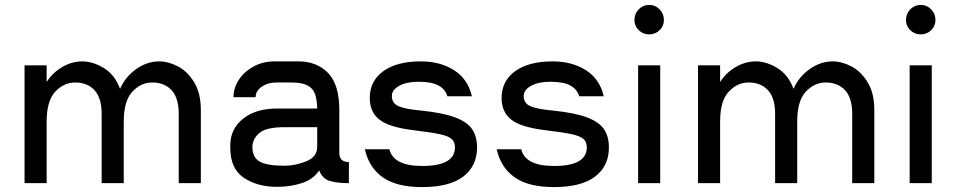

<svg xmlns="http://www.w3.org/2000/svg" viewBox="-20 -746 3889 782"><path d="M798 -298V0H708V-282Q708 -347 679 -378.5Q650 -410 600 -410Q554 -410 519 -372.5Q484 -335 484 -251V0H394V-282Q394 -347 365 -378.5Q336 -410 286 -410Q240 -410 205 -372.5Q170 -335 170 -251V0H80V-480H170V-412Q194 -450 233.5 -473Q273 -496 315 -496Q359 -496 403.5 -468.5Q448 -441 469 -384Q490 -433 534.5 -464.5Q579 -496 629 -496Q665 -496 704 -476Q743 -456 770.5 -411.5Q798 -367 798 -298Z M1401 -86V0Q1354 0 1323.5 -9Q1293 -18 1280 -52Q1257 -16 1210 -0.5Q1163 15 1109 15Q1028 15 973 -22Q918 -59 918 -143V-154Q918 -221 970 -262.5Q1022 -304 1109 -304H1272Q1271 -341 1263 -363.5Q1255 -386 1232.5 -398Q1210 -410 1167 -410H1107Q1070 -410 1045.5 -392.5Q1021 -375 1021 -350H931Q931 -387 952.5 -420.5Q974 -454 1012.5 -475Q1051 -496 1098 -496H1196Q1270 -496 1316 -449Q1362 -402 1362 -298V-123Q1362 -86 1401 -86ZM1272 -149V-228H1138Q1063 -228 1035.5 -203.5Q1008 -179 1008 -147Q1008 -105 1037.5 -88Q1067 -71 1138 -71Q1183 -71 1227.5 -89Q1272 -107 1272 -149Z M1699 16Q1596 16 1539.5 -23.5Q1483 -63 1466 -138H1566Q1582 -70 1700 -70Q1833 -70 1833 -146Q1833 -168 1819.5 -180Q1806 -192 1771.5 -199.5Q1737 -207 1662 -216Q1564 -228 1525 -259Q1486 -290 1486 -347Q1486 -416 1541 -456Q1596 -496 1694 -496Q1773 -496 1829.5 -460Q1886 -424 1902 -354H1802Q1794 -382 1766.5 -397.5Q1739 -413 1684 -413Q1636 -413 1606 -396.5Q1576 -380 1576 -355Q1576 -326 1602 -314Q1628 -302 1692 -296Q1782 -287 1832 -268.5Q1882 -250 1902.5 -220.5Q1923 -191 1923 -145Q1923 -70 1867 -27Q1811 16 1699 16Z M2236 16Q2133 16 2076.5 -23.5Q2020 -63 2003 -138H2103Q2119 -70 2237 -70Q2370 -70 2370 -146Q2370 -168 2356.5 -180Q2343 -192 2308.5 -199.5Q2274 -207 2199 -216Q2101 -228 2062 -259Q2023 -290 2023 -347Q2023 -416 2078 -456Q2133 -496 2231 -496Q2310 -496 2366.5 -460Q2423 -424 2439 -354H2339Q2331 -382 2303.5 -397.5Q2276 -413 2221 -413Q2173 -413 2143 -396.5Q2113 -380 2113 -355Q2113 -326 2139 -314Q2165 -302 2229 -296Q2319 -287 2369 -268.5Q2419 -250 2439.5 -220.5Q2460 -191 2460 -145Q2460 -70 2404 -27Q2348 16 2236 16Z M2564 -665Q2564 -690 2581.5 -708Q2599 -726 2624 -726Q2649 -726 2666.5 -708Q2684 -690 2684 -665Q2684 -640 2666.5 -623Q2649 -606 2624 -606Q2599 -606 2581.5 -623Q2564 -640 2564 -665ZM2579 0V-480H2669V0Z M3541 -298V0H3451V-282Q3451 -347 3422 -378.5Q3393 -410 3343 -410Q3297 -410 3262 -372.5Q3227 -335 3227 -251V0H3137V-282Q3137 -347 3108 -378.5Q3079 -410 3029 -410Q2983 -410 2948 -372.5Q2913 -335 2913 -251V0H2823V-480H2913V-412Q2937 -450 2976.5 -473Q3016 -496 3058 -496Q3102 -496 3146.5 -468.5Q3191 -441 3212 -384Q3233 -433 3277.5 -464.5Q3322 -496 3372 -496Q3408 -496 3447 -476Q3486 -456 3513.5 -411.5Q3541 -367 3541 -298Z M3670 -665Q3670 -690 3687.5 -708Q3705 -726 3730 -726Q3755 -726 3772.5 -708Q3790 -690 3790 -665Q3790 -640 3772.5 -623Q3755 -606 3730 -606Q3705 -606 3687.5 -623Q3670 -640 3670 -665ZM3685 0V-480H3775V0Z"/></svg>

Font: Violet Sans
Style: Regular
Weight: 400
Designer: Calvin Waterman
Foundry: Violet Office
Version: Version 1.013